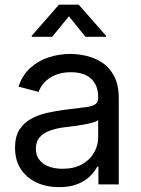

<svg xmlns="http://www.w3.org/2000/svg" viewBox="-20 -773 592 805"><path d="M227.5 11.7Q175.8 11.7 134 -7.3Q92.3 -26.4 67.6 -63.5Q43 -100.6 43 -153.8Q43 -200.2 61.3 -229Q79.6 -257.8 110.1 -274.7Q140.6 -291.5 178 -299.8Q215.3 -308.1 253.4 -313Q302.7 -319.3 332.8 -322.8Q362.8 -326.2 377.2 -334.2Q391.6 -342.3 391.6 -362.3V-365.7Q391.6 -398.4 378.7 -421.9Q365.7 -445.3 340.3 -457.8Q314.9 -470.2 277.3 -470.2Q238.8 -470.2 211.2 -458.3Q183.6 -446.3 166.3 -427.5Q148.9 -408.7 142.1 -387.7L57.6 -409.7Q74.2 -459 107.9 -489Q141.6 -519 185.3 -533Q229 -546.9 275.4 -546.9Q306.6 -546.9 341.8 -538.8Q377 -530.8 408 -510.7Q439 -490.7 458.5 -453.9Q478 -417 478 -358.9V0H392.6V-74.2H387.7Q378.4 -55.2 358.4 -35.2Q338.4 -15.1 306.2 -1.7Q273.9 11.7 227.5 11.7ZM241.7 -65.4Q291 -65.4 324.2 -84.2Q357.4 -103 374.5 -133.3Q391.6 -163.6 391.6 -196.8V-270Q386.2 -264.2 369.4 -259.3Q352.5 -254.4 330.3 -250.5Q308.1 -246.6 286.4 -243.9Q264.6 -241.2 249.5 -239.3Q218.3 -235.4 190.9 -225.8Q163.6 -216.3 147 -198.2Q130.4 -180.2 130.4 -149.4Q130.4 -122.1 144.8 -103.3Q159.2 -84.5 184.1 -75Q209 -65.4 241.7 -65.4ZM198.7 -618.7H112.8V-622.6L227.1 -753.4H310.1L424.8 -622.6V-618.7H338.4L269 -704.6Z"/></svg>

Font: Inter 18pt
Style: Regular
Weight: 400
Designer: Rasmus Andersson
Foundry: rsms
Version: Version 4.001;git-66647c0bb